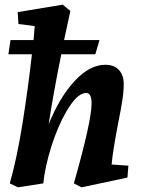

<svg xmlns="http://www.w3.org/2000/svg" viewBox="-20 -790 613 824"><path d="M117 -557H16L25 -618H124L129 -678L59 -687L56 -738L249 -770L282 -743L255 -618H407L389 -557H243Q207 -379 189 -257Q236 -373 300.5 -442.5Q365 -512 432 -512Q470 -512 490.5 -489.5Q511 -467 511 -430Q511 -398 505 -359Q499 -320 487 -261Q464 -141 459 -84L531 -79L527 -28L330 14L297 -3Q373 -270 373 -346Q373 -391 350 -391Q318 -391 281.5 -338Q245 -285 214.5 -202.5Q184 -120 170 -36L166 -3L57 14L22 -3Q53 -112 77 -263Q101 -414 117 -557Z"/></svg>

Font: Andada Pro ExtraBold
Style: Italic
Weight: 800
Italic angle: -6.99998°
Designer: Carolina Giovagnoli
Foundry: Huerta Tipografica
Version: Version 3.005; ttfautohint (v1.8.4)